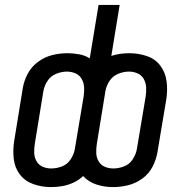

<svg xmlns="http://www.w3.org/2000/svg" viewBox="-20 -755 760 783"><path d="M188 8Q211 8 234 4Q257 0 279 -10Q301 -20 319 -37Q341 -13 373.5 -2.5Q406 8 441 8Q471 8 502 0.5Q533 -7 560 -26.5Q587 -46 602 -75Q617 -104 622 -134L658 -349Q664 -386 659.5 -422.5Q655 -459 634 -487Q613 -515 578.5 -526.5Q544 -538 508 -538Q489 -538 470.5 -535.5Q452 -533 434 -527L468 -735H382L346 -517Q327 -529 303 -533.5Q279 -538 255 -538Q224 -538 193.5 -530.5Q163 -523 136 -503.5Q109 -484 93.5 -455Q78 -426 73 -396L38 -181Q32 -144 36 -107.5Q40 -71 61 -43.5Q82 -16 116.5 -4Q151 8 188 8ZM189 -68Q170 -68 154 -75Q138 -82 129 -97.5Q120 -113 119.5 -131.5Q119 -150 122 -169L157 -384Q161 -406 174 -425.5Q187 -445 209 -454Q231 -463 253 -463Q272 -463 288.5 -455.5Q305 -448 313.5 -432.5Q322 -417 323 -398.5Q324 -380 321 -361L285 -146Q281 -125 268 -105Q255 -85 233 -76.5Q211 -68 189 -68ZM442 -68Q423 -68 407 -75Q391 -82 382 -97.5Q373 -113 372.5 -131.5Q372 -150 375 -169L410 -384Q414 -406 427 -425.5Q440 -445 462 -454Q484 -463 506 -463Q525 -463 541.5 -455.5Q558 -448 566.5 -432.5Q575 -417 576 -398.5Q577 -380 574 -361L538 -146Q534 -125 521 -105Q508 -85 486 -76.5Q464 -68 442 -68Z"/></svg>

Font: Iosevka Sparkle Oblique
Style: Regular
Weight: 400
Italic angle: -9°
Designer: Belleve Invis
Foundry: Belleve Invis
Version: Version 4.5.0; ttfautohint (v1.8.3)